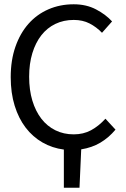

<svg xmlns="http://www.w3.org/2000/svg" viewBox="-20 -688 590 896"><path d="M351 188 359 9Q409 1 448 -22Q487 -45 519 -83L472 -134Q440 -99 404.5 -80Q369 -61 324 -61Q277 -61 238.5 -80Q200 -99 173 -134Q146 -169 131 -218.5Q116 -268 116 -330Q116 -391 131 -440Q146 -489 173 -523.5Q200 -558 238.5 -576.5Q277 -595 324 -595Q366 -595 398 -578.5Q430 -562 456 -535L503 -588Q474 -620 428.5 -644Q383 -668 324 -668Q260 -668 206 -644.5Q152 -621 113 -577Q74 -533 52 -470Q30 -407 30 -328Q30 -254 48.5 -194.5Q67 -135 100 -92Q133 -49 178.5 -23Q224 3 278 10V188Z"/></svg>

Font: Codetta
Style: Regular
Weight: 400
Italic angle: -11°
Designer: Ulrich Proeller
Foundry: PROSA GmbH
Version: Version 2.00;September 29, 2018;FontCreator 11.5.0.2427 64-b